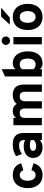

<svg xmlns="http://www.w3.org/2000/svg" viewBox="1312 -2084 784 3448"><g transform="rotate(-90 1704.0 -360.0)"><path d="M283.2 12.2Q230 12.2 186.8 -6.1Q143.6 -24.4 113.3 -58.8Q83 -93.3 66.4 -142.8Q49.8 -192.4 49.8 -254.9Q49.8 -317.4 66.4 -367.2Q83 -417 113.3 -451.7Q143.6 -486.3 186.8 -504.6Q230 -522.9 283.2 -522.9Q361.3 -522.9 416.3 -487.1Q471.2 -451.2 496.1 -373L372.1 -332Q360.8 -361.3 338.9 -379.6Q316.9 -397.9 286.1 -397.9Q262.2 -397.9 242.9 -387.7Q223.6 -377.4 210.2 -358.9Q196.8 -340.3 189.5 -314Q182.1 -287.6 182.1 -254.9Q182.1 -222.2 189.5 -196Q196.8 -169.9 210 -151.4Q223.1 -132.8 241.7 -122.8Q260.3 -112.8 283.2 -112.8Q316.4 -112.8 339.4 -131.8Q362.3 -150.9 373 -187L497.1 -149.9Q474.1 -69.3 420.2 -28.6Q366.2 12.2 283.2 12.2Z M912.1 0V-37.1Q903.3 -27.8 890.9 -19Q878.4 -10.3 861.8 -3.2Q845.2 3.9 825 8.1Q804.7 12.2 779.8 12.2Q740.2 12.2 706.1 1.5Q671.9 -9.3 646.5 -30.8Q621.1 -52.2 606.4 -83.7Q591.8 -115.2 591.8 -157.2Q591.8 -201.2 609.4 -233.2Q627 -265.1 655.5 -285.9Q684.1 -306.6 720.5 -316.4Q756.8 -326.2 794.9 -326.2Q831.5 -326.2 860.1 -319.6Q888.7 -313 912.1 -301.8V-328.1Q912.1 -370.1 888.2 -389.6Q864.3 -409.2 819.8 -409.2Q774.4 -409.2 736.3 -396Q698.2 -382.8 662.1 -357.9L622.1 -462.9Q640.1 -475.1 662.8 -486.1Q685.5 -497.1 711.9 -505.4Q738.3 -513.7 768.3 -518.3Q798.3 -522.9 831.1 -522.9Q854 -522.9 878.4 -520.5Q902.8 -518.1 926 -510.7Q949.2 -503.4 970 -489.7Q990.7 -476.1 1006.3 -454.3Q1022 -432.6 1031 -401.1Q1040 -369.6 1040 -326.2V0ZM804.7 -102.1Q840.3 -102.1 866.7 -114.5Q893.1 -127 912.1 -144V-199.2Q892.1 -206.5 867.4 -211.2Q842.8 -215.8 816.9 -215.8Q796.9 -215.8 779.1 -212.6Q761.2 -209.5 747.8 -202.4Q734.4 -195.3 726.6 -184.1Q718.8 -172.9 718.8 -157.2Q718.8 -132.3 740.7 -117.2Q762.7 -102.1 804.7 -102.1Z M1779.8 0V-300.8Q1779.8 -333 1772 -352.3Q1764.2 -371.6 1752.4 -381.8Q1740.7 -392.1 1726.6 -395Q1712.4 -397.9 1699.2 -397.9Q1684.6 -397.9 1668.7 -394.8Q1652.8 -391.6 1639.9 -381.6Q1627 -371.6 1618.4 -352.5Q1609.9 -333.5 1609.9 -301.8V0H1480V-300.8Q1480 -333 1472.2 -352.3Q1464.4 -371.6 1452.6 -381.8Q1440.9 -392.1 1426.5 -395Q1412.1 -397.9 1398.9 -397.9Q1384.8 -397.9 1369.1 -394.8Q1353.5 -391.6 1340.3 -381.6Q1327.1 -371.6 1318.6 -352.5Q1310.1 -333.5 1310.1 -301.8V0H1180.2V-511.2H1310.1V-463.9Q1330.6 -491.2 1360.4 -507.1Q1390.1 -522.9 1431.2 -522.9Q1479.5 -522.9 1511.7 -504.6Q1543.9 -486.3 1562 -451.2Q1589.4 -488.8 1630.4 -505.9Q1671.4 -522.9 1718.8 -522.9Q1759.3 -522.9 1794.4 -512.9Q1829.6 -502.9 1855.2 -479.5Q1880.9 -456.1 1895.5 -417.2Q1910.2 -378.4 1910.2 -320.8V0Z M2289.1 12.2Q2252 12.2 2226.8 -0.2Q2201.7 -12.7 2185.1 -37.1V0H2055.2V-663.1L2185.1 -722.2V-474.1Q2201.7 -496.1 2229 -509.5Q2256.3 -522.9 2293.9 -522.9Q2339.8 -522.9 2378.7 -504.6Q2417.5 -486.3 2445.8 -451.9Q2474.1 -417.5 2490 -367.9Q2505.9 -318.4 2505.9 -255.9Q2505.9 -190.9 2490.7 -140.9Q2475.6 -90.8 2447.3 -56.9Q2418.9 -22.9 2378.9 -5.4Q2338.9 12.2 2289.1 12.2ZM2273.9 -112.8Q2298.8 -112.8 2317.9 -122.8Q2336.9 -132.8 2349.9 -151.6Q2362.8 -170.4 2369.4 -196.8Q2376 -223.1 2376 -255.9Q2376 -324.7 2349.4 -361.3Q2322.8 -397.9 2273.9 -397.9Q2257.3 -397.9 2243.2 -394.3Q2229 -390.6 2217.8 -384.5Q2206.5 -378.4 2198.2 -370.8Q2189.9 -363.3 2185.1 -356V-153.8Q2199.2 -134.3 2220.7 -123.5Q2242.2 -112.8 2273.9 -112.8Z M2632.3 0V-511.2H2762.2V0ZM2697.3 -570.8Q2681.6 -570.8 2667.7 -576.9Q2653.8 -583 2643.6 -593.3Q2633.3 -603.5 2627.2 -617.4Q2621.1 -631.3 2621.1 -647Q2621.1 -662.6 2627.2 -676.3Q2633.3 -689.9 2643.6 -700.2Q2653.8 -710.4 2667.7 -716.3Q2681.6 -722.2 2697.3 -722.2Q2712.9 -722.2 2726.8 -716.3Q2740.7 -710.4 2751 -700.2Q2761.2 -689.9 2767.1 -676.3Q2772.9 -662.6 2772.9 -647Q2772.9 -631.3 2767.1 -617.4Q2761.2 -603.5 2751 -593.3Q2740.7 -583 2726.8 -576.9Q2712.9 -570.8 2697.3 -570.8Z M3123.5 12.2Q3069.3 12.2 3025.9 -6.1Q2982.4 -24.4 2951.9 -58.8Q2921.4 -93.3 2904.8 -142.8Q2888.2 -192.4 2888.2 -254.9Q2888.2 -317.4 2904.8 -367.2Q2921.4 -417 2951.9 -451.7Q2982.4 -486.3 3025.9 -504.6Q3069.3 -522.9 3123.5 -522.9Q3177.7 -522.9 3221.2 -504.6Q3264.6 -486.3 3295.2 -451.7Q3325.7 -417 3342 -367.2Q3358.4 -317.4 3358.4 -254.9Q3358.4 -192.4 3342 -142.8Q3325.7 -93.3 3295.2 -58.8Q3264.6 -24.4 3221.2 -6.1Q3177.7 12.2 3123.5 12.2ZM3123.5 -112.8Q3147.9 -112.8 3167.5 -122.6Q3187 -132.3 3200.4 -150.6Q3213.9 -168.9 3221.2 -195.3Q3228.5 -221.7 3228.5 -254.9Q3228.5 -288.6 3221.2 -314.9Q3213.9 -341.3 3200.4 -359.9Q3187 -378.4 3167.5 -388.2Q3147.9 -397.9 3123.5 -397.9Q3099.1 -397.9 3079.6 -388.2Q3060.1 -378.4 3046.6 -359.9Q3033.2 -341.3 3025.9 -314.9Q3018.6 -288.6 3018.6 -254.9Q3018.6 -221.7 3025.9 -195.3Q3033.2 -168.9 3046.6 -150.6Q3060.1 -132.3 3079.6 -122.6Q3099.1 -112.8 3123.5 -112.8ZM3112.3 -576.2H2986.3L3128.4 -731.9H3290.5Z"/></g></svg>

Font: Overpass
Style: Bold
Weight: 700
Designer: Delve Withrington
Foundry: Delve Fonts
Version: Version 1.001